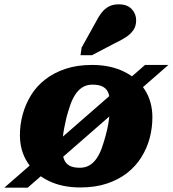

<svg xmlns="http://www.w3.org/2000/svg" viewBox="-60 -852 798 887"><path d="M309 -77Q335 -77 354.5 -89Q374 -101 388 -122.5Q402 -144 411.5 -171.5Q421 -199 429 -229Q436 -255 440 -278Q444 -301 446 -324Q448 -347 448 -371Q448 -400 441.5 -420Q435 -440 417 -450.5Q399 -461 367 -461Q341 -461 321.5 -449Q302 -437 288 -415.5Q274 -394 264.5 -366.5Q255 -339 247 -309Q241 -283 236.5 -260Q232 -237 230 -214Q228 -191 228 -167Q228 -138 235 -118Q242 -98 259.5 -87.5Q277 -77 309 -77ZM-40 15 610 -552H718L68 15ZM32 -228Q32 -277 45 -324Q58 -371 83.5 -412.5Q109 -454 149 -485Q189 -516 242.5 -534Q296 -552 365 -552Q449 -552 512 -521.5Q575 -491 609.5 -436.5Q644 -382 644 -310Q644 -261 631.5 -214Q619 -167 593 -125.5Q567 -84 527.5 -53Q488 -22 434 -4Q380 14 311 14Q227 14 164.5 -16.5Q102 -47 67 -101.5Q32 -156 32 -228ZM382 -749Q395 -775 409.5 -793.5Q424 -812 443 -822Q462 -832 488 -832Q528 -832 548.5 -810Q569 -788 569 -758Q569 -732 556.5 -713.5Q544 -695 522 -680.5Q500 -666 470 -652L365 -597H312L317 -632Z"/></svg>

Font: Roboto Serif ExtraBold
Style: Italic
Weight: 800
Italic angle: -10°
Version: Version 1.007